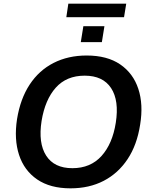

<svg xmlns="http://www.w3.org/2000/svg" viewBox="-20 -1018 827 1048"><path d="M73 -368Q91 -479 142 -556.5Q193 -634 272.5 -674.5Q352 -715 453 -715Q565 -715 636 -666.5Q707 -618 735 -533Q763 -448 745 -338Q728 -227 676.5 -149.5Q625 -72 546 -31Q467 10 365 10Q254 10 183 -38.5Q112 -87 84 -172.5Q56 -258 73 -368ZM207 -358Q188 -237 232 -168.5Q276 -100 375 -100Q474 -100 534 -166.5Q594 -233 612 -348Q631 -469 586.5 -537Q542 -605 442 -605Q343 -605 284.5 -539.5Q226 -474 207 -358ZM342 -924 353 -998H669L657 -924ZM421 -788 435 -875H550L536 -788Z"/></svg>

Font: Mulish
Style: Bold Italic
Weight: 700
Italic angle: -9°
Designer: Vernon Adams
Foundry: Vernon Adams
Version: Version 3.603; ttfautohint (v1.8.3)